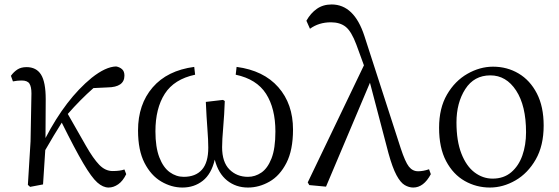

<svg xmlns="http://www.w3.org/2000/svg" viewBox="-20 -827 2505 861"><path d="M538 -67 546 -46Q531 -15 510 -0.5Q489 14 467 14Q442 14 416.5 -8.5Q391 -31 353.5 -94.5Q316 -158 257 -277Q222 -222 183 -154Q178 -75 173 0L115 11L105 2L117 -193L121 -408Q121 -438 112 -452Q103 -466 77 -466Q58 -466 38 -462L29 -487Q41 -504 57.5 -515Q74 -526 99 -526Q143 -526 164 -492.5Q185 -459 185 -382Q185 -360 184 -208Q275 -383 391 -478Q454 -528 501 -529Q517 -526 527.5 -516.5Q538 -507 538 -488Q538 -436 462 -435L399 -432Q340 -380 284 -316Q333 -230 365.5 -173Q398 -116 425 -88Q452 -60 485 -60Q518 -60 538 -67Z M1037 -492 1041 -527Q1162 -511 1228 -436Q1294 -361 1294 -246Q1294 -154 1264.5 -96.5Q1235 -39 1188.5 -12.5Q1142 14 1092 14Q1038 14 998.5 -17.5Q959 -49 943 -111Q928 -47 889.5 -16.5Q851 14 798 14Q749 14 703 -13Q657 -40 628 -96.5Q599 -153 599 -242Q599 -359 664.5 -435Q730 -511 851 -527L855 -492Q761 -472 719 -406.5Q677 -341 677 -238Q677 -167 694.5 -121.5Q712 -76 741 -55Q770 -34 804 -34Q857 -34 885.5 -66Q914 -98 914 -165Q914 -198 910 -250Q906 -302 903 -370L980 -379L988 -374Q986 -314 981 -256.5Q976 -199 976 -167Q976 -100 1009 -67Q1042 -34 1092 -34Q1124 -34 1152 -53Q1180 -72 1197.5 -116.5Q1215 -161 1215 -237Q1215 -341 1173 -406.5Q1131 -472 1037 -492Z M1904 -68 1912 -46Q1880 14 1833 14Q1814 14 1795 3Q1776 -8 1758 -41.5Q1740 -75 1722 -140L1639 -456L1442 10L1367 3L1360 -9L1612 -534L1578 -627Q1556 -686 1530.5 -706.5Q1505 -727 1464 -727Q1410 -727 1370 -698L1354 -734Q1373 -768 1401 -787.5Q1429 -807 1467 -807Q1568 -807 1614 -666L1777 -162Q1797 -101 1813.5 -80Q1830 -59 1855 -59Q1878 -59 1904 -68Z M2177 14Q2116 14 2064 -15.5Q2012 -45 1980.5 -104.5Q1949 -164 1949 -254Q1949 -342 1984.5 -403Q2020 -464 2076 -496Q2132 -528 2191 -528Q2254 -528 2305.5 -497.5Q2357 -467 2387.5 -408Q2418 -349 2418 -264Q2418 -174 2382.5 -112Q2347 -50 2291.5 -18Q2236 14 2177 14ZM2189 -26Q2239 -26 2272.5 -54.5Q2306 -83 2322.5 -130Q2339 -177 2339 -234Q2339 -353 2294.5 -421Q2250 -489 2179 -489Q2106 -489 2066.5 -427.5Q2027 -366 2027 -278Q2027 -195 2049 -138.5Q2071 -82 2108 -54Q2145 -26 2189 -26Z"/></svg>

Font: Han-Nom Khai
Style: Regular
Weight: 400
Version: Version 1.200;June 22, 2023;FontCreator 14.0.0.2814 64-bit